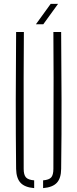

<svg xmlns="http://www.w3.org/2000/svg" viewBox="-20 -965 398 989"><path d="M63 -95Q61 -274.5 61.2 -447.8Q61.5 -621 63 -800H103Q102 -680.5 101.8 -564Q101.5 -447.5 101.8 -331Q102 -214.5 102 -95Q102 -64.5 113.5 -51.5Q125 -38.5 156 -36V4Q107.5 0 85.8 -23.5Q64 -47 63 -95ZM202 4V-36Q233 -38.5 244 -51.5Q255 -64.5 255 -95Q255 -214.5 255.5 -331Q256 -447.5 256 -564Q256 -680.5 255 -800H295Q296.5 -621 297 -447.8Q297.5 -274.5 295 -95Q294.5 -47 272.8 -23.5Q251 0 202 4ZM165 -840 241 -945H279L203 -840Z"/></svg>

Font: Big Shoulders Stencil Text Thin
Style: Regular
Weight: 100
Designer: Patric King
Foundry: XO Type Co
Version: Version 2.001